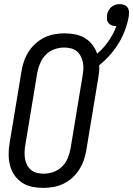

<svg xmlns="http://www.w3.org/2000/svg" viewBox="-20 -905 647 933"><path d="M191 8Q162 8 135.5 2.5Q109 -3 87 -17.5Q65 -32 50 -54Q35 -76 28.5 -101.5Q22 -127 22 -155Q22 -183 27 -212L85 -562Q89 -586 97.5 -610Q106 -634 120 -655.5Q134 -677 154 -694.5Q174 -712 196.5 -723Q219 -734 244 -738.5Q269 -743 293 -743Q320 -743 345.5 -738Q371 -733 392.5 -720Q414 -707 429 -687.5Q444 -668 452 -644Q484 -671 507.5 -705.5Q531 -740 546 -778H544Q533 -778 523.5 -781.5Q514 -785 507.5 -792.5Q501 -800 500 -810.5Q499 -821 500 -832Q502 -842 507 -852.5Q512 -863 520.5 -870.5Q529 -878 540 -881.5Q551 -885 562 -885Q573 -885 583.5 -881Q594 -877 600 -868.5Q606 -860 606.5 -849Q607 -838 606 -827Q600 -793 588 -760Q576 -727 557.5 -696.5Q539 -666 515 -638.5Q491 -611 462 -588Q463 -572 461.5 -556Q460 -540 457 -523L399 -173Q395 -149 386.5 -125Q378 -101 364 -79.5Q350 -58 330.5 -40.5Q311 -23 288 -12Q265 -1 240 3.5Q215 8 191 8ZM192 -61Q216 -61 240 -69.5Q264 -78 282 -96Q300 -114 309.5 -137.5Q319 -161 323 -184L381 -535Q384 -552 385 -568.5Q386 -585 383 -601Q380 -617 372.5 -631.5Q365 -646 353 -656Q341 -666 325 -670Q309 -674 292 -674Q268 -674 244 -665.5Q220 -657 202.5 -639Q185 -621 175 -597.5Q165 -574 161 -551L103 -200Q100 -183 99.5 -166.5Q99 -150 101.5 -134Q104 -118 111.5 -103.5Q119 -89 131 -79Q143 -69 159 -65Q175 -61 192 -61Z"/></svg>

Font: Iosevka QP
Style: Italic
Weight: 400
Italic angle: -9°
Designer: Belleve Invis
Foundry: Belleve Invis
Version: Version 20.0.0; ttfautohint (v1.8.4)